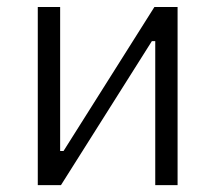

<svg xmlns="http://www.w3.org/2000/svg" viewBox="-20 -538 626 558"><path d="M89.8 0V-517.6H154.8V-99.1H164.6L428.7 -517.6H496.1V0H431.2V-418.5H421.4L157.2 0Z"/></svg>

Font: Cascadia Code NF Light
Style: Regular
Weight: 300
Monospace: yes
Designer: Aaron Bell
Foundry: Saja Typeworks
Version: Version 2404.023; ttfautohint (v1.8.4)